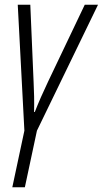

<svg xmlns="http://www.w3.org/2000/svg" viewBox="-20 -551 434 811"><path d="M32 240H85L136 1L394 -531H338L183 -206C162 -162 143 -119 127 -78H124C125 -124 124 -166 122 -203L108 -531H55L83 1Z"/></svg>

Font: Noto Sans Condensed Light
Style: Italic
Weight: 300
Width: 3
Italic angle: -12°
Designer: Monotype Design Team
Foundry: Monotype Imaging Inc.
Version: Version 2.013